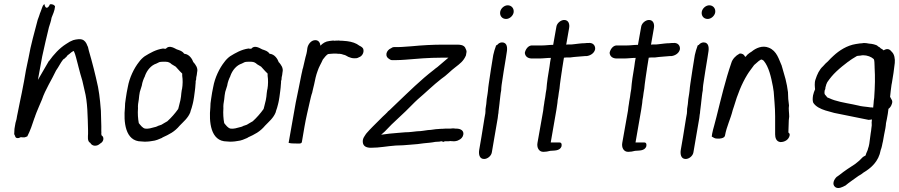

<svg xmlns="http://www.w3.org/2000/svg" viewBox="-20 -702 4412 942"><path d="M52 -76C50 -67 51 -58 50 -49C49 -44 50 -42 54 -35C56 -22 70 -22 82 -29C87 -28 94 -28 99 -28C103 -28 114 -33 114 -33C128 -60 139 -92 149 -123C151 -127 152 -130 153 -134C155 -138 157 -145 159 -150C166 -168 176 -190 186 -214C202 -262 234 -311 255 -356C268 -374 277 -394 289 -409H290V-410C293 -413 293 -413 296 -414L297 -415L299 -417C301 -419 304 -422 306 -423H307V-426C311 -430 315 -434 320 -437C326 -442 333 -449 342 -452C351 -434 355 -410 362 -386L365 -374C371 -351 377 -328 384 -306C388 -290 391 -274 395 -258C410 -201 410 -132 412 -63V-45C412 -35 407 -8 423 -1C431 15 454 19 472 2C491 -8 491 -31 479 -37C478 -39 477 -42 477 -46C478 -50 477 -54 477 -59C478 -89 475 -127 475 -159L471 -204C469 -228 465 -252 461 -275C448 -336 433 -395 416 -453L411 -474H410C406 -485 402 -496 391 -504C377 -514 354 -509 339 -505C328 -501 317 -495 304 -486C271 -465 244 -435 221 -403H220C200 -369 184 -341 166 -310L187 -425C198 -475 209 -524 220 -568C225 -585 230 -596 233 -615C239 -631 248 -648 250 -670V-671C247 -677 238 -683 225 -681C215 -658 202 -658 198 -682C195 -680 192 -677 190 -673L186 -663C184 -656 181 -650 178 -641C177 -639 176 -638 175 -633C172 -625 169 -614 165 -605C150 -546 131 -483 120 -418C115 -398 112 -377 107 -356L98 -304C95 -285 90 -266 87 -247C83 -224 77 -203 74 -184C71 -171 69 -160 67 -149C64 -138 63 -127 61 -117L56 -99Z M597 -218C594 -201 593 -188 593 -175C586 -106 593 -8 674 -8C692 -6 709 -7 725 -10C746 -12 759 -19 776 -26V-27C811 -43 836 -55 862 -86C880 -105 903 -123 914 -152L915 -157C919 -166 922 -179 925 -190C926 -195 928 -201 929 -208L932 -226C934 -236 934 -246 936 -256C937 -267 939 -277 939 -287C940 -293 940 -299 940 -305L942 -310C943 -315 942 -319 943 -323C945 -330 946 -337 947 -347C953 -369 938 -386 930 -396H929C923 -413 909 -435 886 -438H885L883 -439C874 -452 863 -454 850 -459H849C842 -461 812 -485 794 -463H786L781 -464H780C745 -459 716 -442 690 -426C679 -418 670 -409 662 -398C638 -368 615 -321 607 -275C603 -257 600 -239 597 -218ZM666 -251C669 -260 672 -271 676 -283V-284C678 -298 685 -317 691 -328V-329C701 -358 722 -382 747 -390C754 -393 762 -398 765 -398H766C770 -399 774 -399 779 -399H794C807 -399 816 -393 822 -387L842 -375C847 -369 857 -359 862 -353C865 -349 870 -346 874 -341V-331V-330C877 -312 877 -287 873 -264L872 -262C870 -250 869 -239 868 -228L865 -210C864 -207 863 -203 862 -198C859 -188 858 -179 855 -170L854 -167C840 -147 820 -124 801 -107C798 -105 792 -102 787 -99L772 -90C765 -87 759 -86 754 -84V-83H753C747 -80 743 -79 738 -78C724 -74 708 -69 692 -71C679 -74 670 -87 661 -98C657 -119 655 -144 657 -171C656 -183 658 -199 661 -214C662 -228 664 -240 666 -251Z M1016 -218C1013 -201 1012 -188 1012 -175C1005 -106 1012 -8 1093 -8C1111 -6 1128 -7 1144 -10C1165 -12 1178 -19 1195 -26V-27C1230 -43 1255 -55 1281 -86C1299 -105 1322 -123 1333 -152L1334 -157C1338 -166 1341 -179 1344 -190C1345 -195 1347 -201 1348 -208L1351 -226C1353 -236 1353 -246 1355 -256C1356 -267 1358 -277 1358 -287C1359 -293 1359 -299 1359 -305L1361 -310C1362 -315 1361 -319 1362 -323C1364 -330 1365 -337 1366 -347C1372 -369 1357 -386 1349 -396H1348C1342 -413 1328 -435 1305 -438H1304L1302 -439C1293 -452 1282 -454 1269 -459H1268C1261 -461 1231 -485 1213 -463H1205L1200 -464H1199C1164 -459 1135 -442 1109 -426C1098 -418 1089 -409 1081 -398C1057 -368 1034 -321 1026 -275C1022 -257 1019 -239 1016 -218ZM1085 -251C1088 -260 1091 -271 1095 -283V-284C1097 -298 1104 -317 1110 -328V-329C1120 -358 1141 -382 1166 -390C1173 -393 1181 -398 1184 -398H1185C1189 -399 1193 -399 1198 -399H1213C1226 -399 1235 -393 1241 -387L1261 -375C1266 -369 1276 -359 1281 -353C1284 -349 1289 -346 1293 -341V-331V-330C1296 -312 1296 -287 1292 -264L1291 -262C1289 -250 1288 -239 1287 -228L1284 -210C1283 -207 1282 -203 1281 -198C1278 -188 1277 -179 1274 -170L1273 -167C1259 -147 1239 -124 1220 -107C1217 -105 1211 -102 1206 -99L1191 -90C1184 -87 1178 -86 1173 -84V-83H1172C1166 -80 1162 -79 1157 -78C1143 -74 1127 -69 1111 -71C1098 -74 1089 -87 1080 -98C1076 -119 1074 -144 1076 -171C1075 -183 1077 -199 1080 -214C1081 -228 1083 -240 1085 -251Z M1396 -1C1404 1 1411 2 1426 2H1432C1442 2 1459 5 1461 -5L1474 -81C1481 -122 1491 -163 1500 -203C1504 -220 1507 -235 1512 -248V-249C1514 -260 1518 -273 1521 -287C1525 -308 1531 -335 1538 -353C1545 -375 1555 -389 1564 -410C1571 -419 1582 -434 1591 -437C1594 -437 1599 -438 1602 -438C1607 -438 1612 -439 1616 -439H1630C1636 -438 1641 -438 1647 -438C1649 -438 1650 -437 1654 -437C1659 -435 1663 -435 1667 -433H1668C1672 -432 1675 -431 1680 -428L1689 -423C1698 -419 1708 -416 1719 -416C1727 -416 1733 -416 1741 -421C1757 -426 1766 -444 1763 -458C1762 -468 1753 -473 1743 -478C1728 -490 1707 -497 1683 -500C1675 -501 1668 -501 1660 -502H1659C1653 -502 1649 -502 1643 -503H1642C1634 -503 1627 -503 1619 -502C1619 -502 1618 -503 1615 -503H1614C1608 -502 1603 -502 1597 -501C1577 -499 1564 -490 1552 -478C1551 -491 1544 -505 1527 -505C1506 -505 1491 -484 1488 -466L1486 -451C1485 -444 1483 -436 1481 -429L1479 -422C1478 -417 1476 -411 1475 -405C1472 -392 1469 -380 1466 -366L1465 -365C1464 -357 1461 -347 1459 -337C1451 -293 1440 -245 1431 -199Z M1760 -4C1762 16 1778 23 1800 23C1844 23 1878 15 1922 12C1945 12 1970 10 1992 8L2028 5C2038 4 2050 2 2059 1C2079 -1 2096 -2 2116 -6C2121 -6 2129 -7 2134 -7H2135C2139 -8 2144 -9 2148 -9H2149C2152 -5 2157 -5 2162 -9H2181L2190 -10C2196 -9 2202 -9 2208 -9C2211 -9 2213 -9 2217 -10C2221 -10 2225 -12 2231 -15C2241 -19 2251 -29 2253 -41C2257 -61 2240 -71 2219 -71C2215 -71 2211 -71 2207 -72H2206C2201 -72 2197 -72 2189 -71H2172C2165 -71 2159 -71 2150 -70C2144 -70 2138 -70 2131 -69C2115 -69 2097 -64 2082 -64H2081C2063 -62 2047 -58 2028 -58H2027C2008 -56 1989 -53 1968 -53L1932 -50C1904 -48 1876 -45 1850 -41C1855 -46 1862 -52 1868 -57C1880 -69 1889 -79 1901 -91C1923 -112 1947 -134 1970 -156C1988 -173 2011 -198 2030 -215C2069 -248 2105 -284 2145 -315C2171 -332 2192 -356 2214 -372C2237 -390 2254 -402 2266 -430L2268 -442C2270 -449 2269 -454 2265 -462C2258 -485 2233 -483 2206 -483H2156C2103 -483 2050 -480 1999 -475L1970 -473C1956 -472 1946 -471 1933 -471H1914C1908 -471 1903 -469 1898 -465C1888 -461 1878 -451 1876 -439C1874 -427 1880 -418 1889 -413C1892 -411 1897 -407 1903 -407H1922C1939 -407 1951 -408 1967 -409C2025 -414 2086 -419 2146 -419H2180L2126 -373C2120 -369 2114 -364 2108 -359C2043 -309 1987 -253 1928 -197L1903 -173C1896 -166 1889 -159 1882 -154V-153C1875 -145 1864 -136 1858 -130L1843 -115C1822 -94 1797 -70 1778 -48V-47H1777C1770 -35 1758 -24 1760 -4Z M2434 -644C2431 -625 2443 -609 2463 -609C2480 -609 2497 -624 2500 -641C2503 -660 2490 -676 2471 -676C2454 -676 2437 -661 2434 -644ZM2400 -432C2392 -385 2385 -338 2378 -291C2376 -279 2375 -267 2374 -256L2372 -241L2368 -216C2367 -201 2365 -182 2362 -167V-166C2362 -159 2362 -154 2361 -145L2357 -123C2352 -91 2347 -60 2342 -30L2331 34C2328 53 2331 78 2355 78C2372 78 2390 63 2393 46L2406 -30C2412 -62 2417 -93 2422 -123L2424 -140C2425 -145 2426 -149 2426 -156C2428 -167 2429 -185 2431 -197V-198C2432 -210 2434 -221 2435 -233C2436 -241 2437 -250 2439 -259V-260C2439 -267 2440 -276 2441 -285C2448 -329 2454 -374 2462 -418L2466 -444C2470 -465 2470 -494 2443 -494C2433 -494 2424 -488 2419 -481C2419 -482 2413 -479 2413 -477V-476C2408 -462 2403 -447 2400 -432Z M2555 -442C2557 -424 2571 -415 2590 -415H2624C2644 -415 2663 -418 2683 -418L2682 -414C2680 -405 2678 -391 2676 -375C2670 -341 2663 -296 2661 -265C2659 -252 2656 -239 2655 -226L2651 -203L2650 -195C2648 -183 2646 -171 2645 -159L2617 -1C2613 21 2623 43 2646 43C2658 43 2668 41 2680 38C2696 36 2727 40 2735 16V15C2737 6 2735 -3 2725 -3H2682L2710 -164C2711 -174 2713 -185 2715 -198V-199C2715 -206 2717 -216 2719 -227C2720 -240 2723 -253 2725 -267C2726 -279 2728 -296 2731 -316C2734 -332 2735 -348 2738 -363V-364C2741 -384 2744 -403 2746 -414L2747 -419C2750 -419 2752 -419 2758 -420H2777C2804 -424 2823 -424 2852 -427H2859C2875 -429 2896 -440 2900 -461V-462C2901 -480 2888 -494 2866 -491C2861 -491 2855 -491 2849 -490C2832 -490 2813 -487 2795 -485C2792 -485 2788 -484 2785 -484H2769L2758 -483L2772 -563C2776 -583 2770 -604 2748 -604C2732 -604 2713 -589 2710 -572L2694 -482C2675 -482 2657 -479 2639 -479H2587C2570 -477 2558 -459 2555 -443Z M2971 -442C2973 -424 2987 -415 3006 -415H3040C3060 -415 3079 -418 3099 -418L3098 -414C3096 -405 3094 -391 3092 -375C3086 -341 3079 -296 3077 -265C3075 -252 3072 -239 3071 -226L3067 -203L3066 -195C3064 -183 3062 -171 3061 -159L3033 -1C3029 21 3039 43 3062 43C3074 43 3084 41 3096 38C3112 36 3143 40 3151 16V15C3153 6 3151 -3 3141 -3H3098L3126 -164C3127 -174 3129 -185 3131 -198V-199C3131 -206 3133 -216 3135 -227C3136 -240 3139 -253 3141 -267C3142 -279 3144 -296 3147 -316C3150 -332 3151 -348 3154 -363V-364C3157 -384 3160 -403 3162 -414L3163 -419C3166 -419 3168 -419 3174 -420H3193C3220 -424 3239 -424 3268 -427H3275C3291 -429 3312 -440 3316 -461V-462C3317 -480 3304 -494 3282 -491C3277 -491 3271 -491 3265 -490C3248 -490 3229 -487 3211 -485C3208 -485 3204 -484 3201 -484H3185L3174 -483L3188 -563C3192 -583 3186 -604 3164 -604C3148 -604 3129 -589 3126 -572L3110 -482C3091 -482 3073 -479 3055 -479H3003C2986 -477 2974 -459 2971 -443Z M3423 -644C3420 -625 3432 -609 3452 -609C3469 -609 3486 -624 3489 -641C3492 -660 3479 -676 3460 -676C3443 -676 3426 -661 3423 -644ZM3389 -432C3381 -385 3374 -338 3367 -291C3365 -279 3364 -267 3363 -256L3361 -241L3357 -216C3356 -201 3354 -182 3351 -167V-166C3351 -159 3351 -154 3350 -145L3346 -123C3341 -91 3336 -60 3331 -30L3320 34C3317 53 3320 78 3344 78C3361 78 3379 63 3382 46L3395 -30C3401 -62 3406 -93 3411 -123L3413 -140C3414 -145 3415 -149 3415 -156C3417 -167 3418 -185 3420 -197V-198C3421 -210 3423 -221 3424 -233C3425 -241 3426 -250 3428 -259V-260C3428 -267 3429 -276 3430 -285C3437 -329 3443 -374 3451 -418L3455 -444C3459 -465 3459 -494 3432 -494C3422 -494 3413 -488 3408 -481C3408 -482 3402 -479 3402 -477V-476C3397 -462 3392 -447 3389 -432Z M3472 -32C3481 -27 3487 -21 3502 -22C3509 -21 3535 -23 3537 -37C3545 -82 3564 -117 3575 -162L3581 -180C3598 -238 3619 -291 3646 -335C3656 -352 3669 -367 3680 -383L3703 -403C3707 -406 3709 -407 3714 -410C3718 -410 3724 -407 3727 -404C3752 -374 3763 -325 3772 -278L3776 -252C3777 -235 3779 -217 3780 -199C3784 -155 3783 -109 3783 -61V-43C3783 -27 3788 -7 3809 -5H3810C3830 -5 3850 -17 3854 -37C3855 -42 3855 -47 3848 -52C3848 -70 3850 -93 3850 -112L3852 -130C3852 -149 3848 -167 3851 -185C3848 -203 3846 -229 3846 -250C3846 -252 3847 -248 3846 -250C3844 -261 3843 -271 3841 -282L3834 -314C3828 -336 3822 -355 3816 -377H3815L3816 -378C3801 -411 3792 -452 3752 -468C3721 -481 3688 -466 3668 -449C3666 -448 3661 -445 3657 -442L3646 -433C3644 -431 3642 -428 3638 -423C3637 -424 3636 -425 3634 -426C3631 -434 3621 -441 3608 -439L3607 -438C3591 -430 3573 -412 3568 -393C3539 -309 3518 -220 3495 -128L3484 -86C3481 -74 3476 -59 3474 -46Z M3981 -312C3975 -295 3978 -275 3979 -264C3975 -255 3971 -244 3969 -234C3967 -221 3966 -208 3970 -198C3982 -179 4005 -168 4030 -160L4073 -148C4130 -137 4184 -125 4241 -114H4243C4249 -115 4249 -114 4258 -116C4254 -88 4260 -101 4255 -71C4255 -64 4253 -57 4252 -49C4251 -44 4245 3 4245 3C4245 3 4245 4 4244 8C4243 15 4241 21 4239 26V27C4237 38 4230 47 4227 60C4227 62 4219 64 4213 69C4201 82 4190 92 4175 103C4150 119 4124 136 4099 156L4088 164H4087C4072 177 4060 202 4078 216C4093 227 4115 215 4126 209H4127C4147 192 4169 178 4192 161C4201 156 4208 152 4216 145C4253 123 4291 91 4301 34C4303 28 4306 21 4307 14C4308 12 4308 7 4309 4L4312 -9C4314 -23 4321 -58 4324 -73C4327 -88 4325 -84 4327 -98L4331 -117C4336 -144 4336 -143 4339 -168C4346 -173 4352 -180 4356 -193C4359 -201 4358 -209 4354 -214L4347 -227C4349 -246 4351 -266 4354 -286L4356 -296C4362 -328 4366 -360 4370 -393C4372 -413 4368 -436 4356 -447C4347 -458 4337 -468 4315 -455C4315 -455 4314 -455 4314 -456C4309 -462 4300 -463 4296 -470H4295C4292 -472 4286 -475 4283 -479C4271 -484 4260 -487 4244 -488C4235 -490 4226 -491 4219 -491H4218C4212 -490 4205 -489 4200 -489H4199C4192 -488 4185 -487 4179 -486C4135 -479 4097 -454 4069 -428C4059 -419 4052 -412 4042 -401C4035 -395 4026 -387 4018 -377C4000 -361 3989 -337 3981 -312ZM4026 -258 4029 -265 4030 -274C4031 -278 4033 -282 4034 -288L4039 -299C4052 -318 4066 -335 4083 -351C4102 -369 4121 -384 4142 -400H4143C4155 -410 4169 -418 4184 -427L4188 -428C4192 -428 4196 -429 4199 -429H4200C4203 -430 4207 -430 4214 -431C4236 -431 4255 -423 4267 -412C4271 -404 4270 -391 4271 -375V-372C4274 -320 4273 -282 4269 -222C4267 -213 4267 -204 4266 -194C4265 -187 4265 -180 4264 -174C4264 -174 4260 -175 4258 -175H4252C4249 -175 4244 -176 4238 -177C4223 -179 4205 -180 4192 -184L4164 -190C4123 -198 4080 -205 4049 -220L4039 -224L4031 -234C4025 -239 4024 -244 4026 -258Z"/></svg>

Font: Scribbler
Style: BdIta
Weight: 700
Designer: Mew Too
Foundry: Cannot Into Space Fonts
Version: Version 1.001